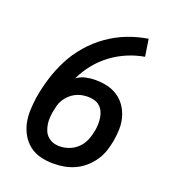

<svg xmlns="http://www.w3.org/2000/svg" viewBox="-136 -849 872 962"><g transform="rotate(20 300.0 -367.5)"><path d="M256 8Q221 8 188 0Q155 -8 129 -28Q103 -48 86.5 -76.5Q70 -105 63 -137.5Q56 -170 57.5 -205.5Q59 -241 64 -275Q73 -329 89.5 -382.5Q106 -436 132 -486.5Q158 -537 196.5 -581.5Q235 -626 282.5 -659.5Q330 -693 382.5 -713.5Q435 -734 492 -743L506 -652Q459 -644 415.5 -625.5Q372 -607 333.5 -578.5Q295 -550 264.5 -512Q234 -474 214 -431Q236 -447 262 -452.5Q288 -458 314 -458Q346 -458 376.5 -451Q407 -444 432.5 -427Q458 -410 475 -385Q492 -360 500.5 -330Q509 -300 508.5 -267.5Q508 -235 502 -203Q497 -174 487.5 -146Q478 -118 461 -93Q444 -68 420.5 -47.5Q397 -27 369.5 -14.5Q342 -2 313.5 3Q285 8 256 8ZM256 -84Q281 -84 306.5 -93.5Q332 -103 351.5 -122Q371 -141 381.5 -166Q392 -191 396 -216Q397 -217 397 -217.5Q397 -218 397 -218Q400 -236 400.5 -253.5Q401 -271 398.5 -288Q396 -305 389 -320Q382 -335 369.5 -346Q357 -357 340.5 -361.5Q324 -366 306 -366Q289 -366 272 -362.5Q255 -359 239 -350.5Q223 -342 210 -329.5Q197 -317 187.5 -301.5Q178 -286 173.5 -269Q169 -252 166 -235Q163 -219 162 -202Q161 -185 163.5 -169Q166 -153 171.5 -138Q177 -123 187.5 -111.5Q198 -100 212.5 -93Q227 -86 243 -85L249 -84H256Z"/></g></svg>

Font: Iosevka Curly SmBdEx
Style: Italic
Weight: 600
Width: 7
Italic angle: -9°
Monospace: yes
Designer: Belleve Invis
Foundry: Belleve Invis
Version: Version 11.1.0; ttfautohint (v1.8.3)